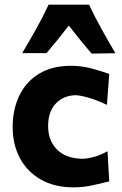

<svg xmlns="http://www.w3.org/2000/svg" viewBox="-20 -795 524 826"><path d="M297 11Q214 11 155.2 -22.8Q96.5 -56.5 65.5 -115Q34.5 -173.5 34.5 -248.5Q34.5 -324 63.2 -383.8Q92 -443.5 148 -477.8Q204 -512 286.5 -512Q331.5 -512 375.5 -500Q419.5 -488 450 -477L440 -344Q392 -366.5 356.5 -376Q321 -385.5 303.5 -385.5Q251.5 -383.5 219.2 -348.8Q187 -314 187 -253Q187 -190 225.5 -151.5Q264 -113 334.5 -112Q356 -112 385.2 -120.2Q414.5 -128.5 442.5 -144.5L450 -14.5Q421 -7.5 380.2 1.8Q339.5 11 297 11ZM374 -564.5Q323.5 -623.5 276 -685Q230.5 -625.5 180 -566.5H75.5Q106.5 -618.5 135.8 -670.8Q165 -723 189 -775H363Q387.5 -723 416.5 -670.8Q445.5 -618.5 476.5 -566Z"/></svg>

Font: Commissioner Flair
Style: Bold
Weight: 700
Designer: Kostas Bartsokas
Foundry: Kostas Bartsokas
Version: Version 1.000; ttfautohint (v1.8.3)